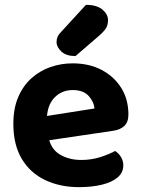

<svg xmlns="http://www.w3.org/2000/svg" viewBox="-20 -756 582 791"><path d="M127 -170 121 -270 369 -309Q367 -337 345 -361Q323 -385 280 -385Q235 -385 205 -354.5Q175 -324 173 -268L178 -199Q187 -144 225 -120.5Q263 -97 315 -97Q357 -97 394 -109Q431 -121 454 -134Q469 -125 478.5 -109Q488 -93 488 -75Q488 -45 464.5 -25Q441 -5 399.5 5Q358 15 305 15Q228 15 166.5 -14Q105 -43 70 -101Q35 -159 35 -246Q35 -310 55.5 -357Q76 -404 110.5 -434.5Q145 -465 188.5 -480Q232 -495 279 -495Q348 -495 399.5 -467.5Q451 -440 480 -393Q509 -346 509 -284Q509 -253 492 -237Q475 -221 445 -217ZM234 -627 334 -736Q379 -736 402 -716.5Q425 -697 425 -673Q425 -652 415.5 -638Q406 -624 385 -606L291 -525Q253 -525 233 -543.5Q213 -562 213 -583Q213 -595 217.5 -605Q222 -615 234 -627Z"/></svg>

Font: Baloo Bhaijaan 2
Style: Bold
Weight: 700
Designer: Sanskriti Dholi, Noopur Datye and Ek Type
Foundry: Ek Type
Version: Version 1.701